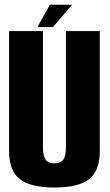

<svg xmlns="http://www.w3.org/2000/svg" viewBox="-20 -810 478 834"><path d="M216.5 4.5Q113 4.5 66.2 -31.8Q19.5 -68 19.5 -154V-675H166.5V-172.5Q166.5 -133 178 -116.8Q189.5 -100.5 216.5 -100.5Q243.5 -100.5 255 -116.8Q266.5 -133 266.5 -172.5V-675H413.5V-154Q413.5 -68 366.8 -31.8Q320 4.5 216.5 4.5ZM142.5 -692.5 196.5 -789.5H293.5L210 -692.5Z"/></svg>

Font: Anybody Condensed Regular
Style: Bold
Weight: 700
Width: 3
Designer: Tyler Finck
Foundry: Etcetera Type Company
Version: Version 1.010; ttfautohint (v1.8.3) -l 8 -r 50 -G 200 -x 14 